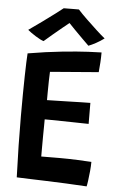

<svg xmlns="http://www.w3.org/2000/svg" viewBox="-59 -905 595 952"><g transform="rotate(5 239.0 -429.0)"><path d="M409 6Q356.5 3 306.5 0.5Q256.5 -2 203.5 -3.5Q169 -4.5 131.8 -5.8Q94.5 -7 60 -8.5Q57 -89 55.5 -166.2Q54 -243.5 54 -312.5Q54 -432.5 55.8 -513Q57.5 -593.5 60 -625.5Q151 -641 229 -649Q307 -657 359.2 -659.5Q411.5 -662 425 -662Q425 -636 423.5 -612.8Q422 -589.5 419.5 -563.5L178.5 -544Q177.5 -530.5 177 -502Q176.5 -473.5 176.2 -444.8Q176 -416 176 -403Q190 -403.5 218.8 -404Q247.5 -404.5 281 -405.5Q314.5 -406.5 344.5 -407.2Q374.5 -408 391.5 -408L392 -303.5Q384.5 -303.5 363.2 -304Q342 -304.5 313.5 -305Q285 -305.5 256.2 -306Q227.5 -306.5 204.8 -306.8Q182 -307 173 -307Q173 -299 172.8 -275.5Q172.5 -252 172.2 -222.2Q172 -192.5 172 -165Q172 -137.5 172 -122Q181 -122 209.2 -122.2Q237.5 -122.5 264 -122.5Q309 -122.5 353.8 -120.5Q398.5 -118.5 422 -117Q422 -96.5 419.5 -70.5Q417 -44.5 414 -22.8Q411 -1 409 6ZM294.5 -864.5Q313 -844 339.5 -818.5Q366 -793 391.5 -769.5Q417 -746 434 -732.5Q414.5 -718 393.8 -706.8Q373 -695.5 357 -689.5Q342 -704 321.8 -724.2Q301.5 -744.5 282.8 -763.5Q264 -782.5 254 -793.5Q242.5 -784.5 221 -766.8Q199.5 -749 175.5 -729Q151.5 -709 133.5 -693Q118.5 -697.5 93 -713.5Q67.5 -729.5 53 -742Q82.5 -762.5 117.5 -787.8Q152.5 -813 180.8 -834.5Q209 -856 219 -864Q226 -864 240.5 -864.2Q255 -864.5 270.2 -864.5Q285.5 -864.5 294.5 -864.5Z"/></g></svg>

Font: Grandstander Medium
Style: Regular
Weight: 500
Designer: Tyler Finck
Foundry: Etcetera Type Co
Version: Version 1.200; ttfautohint (v1.8.3)